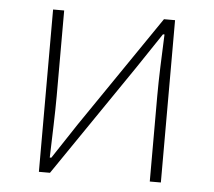

<svg xmlns="http://www.w3.org/2000/svg" viewBox="-43 -574 693 621"><g transform="rotate(5 303.0 -263.5)"><path d="M105 0H141L389 -363C411 -396 444 -445 466 -478H471C468 -407 465 -336 465 -277V0H501V-527H465L217 -164C195 -131 163 -82 141 -49H136C138 -120 141 -191 141 -249V-527H105Z"/></g></svg>

Font: Noto Sans JP Thin
Style: Regular
Weight: 100
Designer: Ryoko NISHIZUKA 西塚涼子 (kana, bopomofo & ideographs); Paul D. Hunt (Latin, Greek & Cyrillic); Sandoll Communications 산돌커뮤니
Foundry: Adobe
Version: Version 2.004;hotconv 1.0.118;makeotfexe 2.5.65603